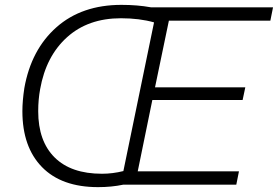

<svg xmlns="http://www.w3.org/2000/svg" viewBox="-20 -759 1142 789"><path d="M72 -302Q72 -344 80 -397Q108 -555 212 -647Q316 -739 479 -739Q545 -739 600 -729H1102L1091 -674H674L617 -400H988L977 -348H606L546 -55H962L951 0H486Q438 10 383 10Q233 10 152.5 -72.5Q72 -155 72 -302ZM487 -56 613 -667Q553 -684 477 -684Q342 -684 255.5 -606Q169 -528 145 -393Q137 -350 137 -302Q137 -179 204.5 -112Q272 -45 399 -45Q443 -45 487 -56Z"/></svg>

Font: Mona Sans Light
Style: Italic
Weight: 300
Italic angle: -11.7°
Designer: Deni Anggara
Foundry: GitHub
Version: Version 2.000